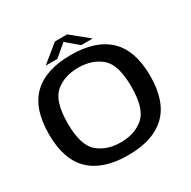

<svg xmlns="http://www.w3.org/2000/svg" viewBox="-176 -967 1132 1140"><g transform="rotate(-30 390.0 -396.5)"><path d="M385 5.5Q556 5.5 644.2 -79Q732.5 -163.5 732.5 -337.5Q732.5 -512 644.2 -596.5Q556 -681 385 -681Q213.5 -681 125.8 -596.8Q38 -512.5 38 -337.5Q38 -163.5 126.2 -79Q214.5 5.5 385 5.5ZM385 -82.5Q290 -82.5 228.5 -134.8Q167 -187 167 -337.5Q167 -489.5 228.5 -541.5Q290 -593.5 385 -593.5Q480.5 -593.5 542 -541.5Q603.5 -489.5 603.5 -337.5Q603.5 -187 542 -134.8Q480.5 -82.5 385 -82.5ZM225.5 -700.5H305L387 -769.5L468.5 -700.5H547.5L428 -797.5H344.5Z"/></g></svg>

Font: Anybody SemiExpanded Medium
Style: Regular
Weight: 500
Width: 6
Version: Version 1.113;gftools[0.9.25]